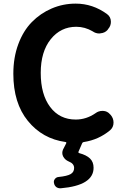

<svg xmlns="http://www.w3.org/2000/svg" viewBox="-20 -771 696 1061"><path d="M507.8 -145.5Q524.4 -158.2 545.9 -158.2Q547.9 -158.2 549.8 -158.2Q573.2 -157.2 587.9 -139.6L591.8 -135.7Q607.4 -117.2 607.4 -93.8Q607.4 -67.4 587.9 -50.8Q525.4 1 444.3 13.7Q436.5 14.6 433.6 21.5L414.1 66.4Q411.1 73.2 418 75.2Q458 85.9 477.5 105Q497.1 124 497.1 156.2Q497.1 253.9 315.4 269.5Q313.5 269.5 312.5 269.5Q300.8 269.5 291 262.7Q280.3 253.9 278.3 240.2Q275.4 228.5 283.2 218.3Q291 208 303.7 207Q351.6 202.1 370.6 190.9Q389.6 179.7 389.6 157.2Q389.6 132.8 359.4 121.1Q338.9 112.3 329.1 93.8Q324.2 84 324.2 74.2Q324.2 65.4 328.1 55.7L345.7 21.5Q348.6 14.6 341.8 13.7Q214.8 -3.9 134.3 -102.5Q53.7 -201.2 53.7 -363.3Q53.7 -453.1 81.1 -526.9Q108.4 -600.6 155.8 -648.9Q203.1 -697.3 265.6 -724.1Q328.1 -751 398.4 -751Q492.2 -751 571.3 -693.4Q592.8 -677.7 592.8 -650.4Q592.8 -627.9 578.1 -611.3L574.2 -605.5Q559.6 -588.9 535.2 -586.9Q532.2 -585.9 529.3 -585.9Q508.8 -585.9 492.2 -597.7Q449.2 -623 401.4 -623Q315.4 -623 260.3 -554.2Q205.1 -485.4 205.1 -368.2Q205.1 -249 257.3 -179.7Q309.6 -110.4 398.4 -110.4Q457 -110.4 507.8 -145.5Z"/></svg>

Font: Gen Jyuu Gothic P Bold
Style: Bold
Weight: 700
Designer: [Source Han Sans]
Ryoko NISHIZUKA  (kana & ideographs); Paul D. Hunt (Latin, Greek & Cyrillic); Wenlong ZHANG  (bopomofo
Version: Version 1.002.20150607